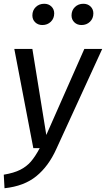

<svg xmlns="http://www.w3.org/2000/svg" viewBox="-29 -787 563 1020"><path d="M270 5Q229 96 164 149Q99 202 -5 213L-9 141Q45 132 78.5 115Q112 98 135 71.5Q158 45 182 0H148L47 -527H143L217 -70L419 -527H514ZM143 -705Q143 -732 161 -749.5Q179 -767 206 -767Q229 -767 244 -752.5Q259 -738 259 -716Q259 -689 241 -671.5Q223 -654 196 -654Q173 -654 158 -668.5Q143 -683 143 -705ZM351 -705Q351 -732 369 -749.5Q387 -767 414 -767Q437 -767 452 -752.5Q467 -738 467 -716Q467 -689 449 -671.5Q431 -654 404 -654Q381 -654 366 -668.5Q351 -683 351 -705Z"/></svg>

Font: Fira Sans
Style: Italic
Weight: 400
Italic angle: -8°
Designer: bBox Type GmbH & Carrois Corporate GbR & Edenspiekermann AG
Foundry: bBox Type GmbH & Carrois Corporate GbR & Edenspiekermann AG
Version: Version 4.301